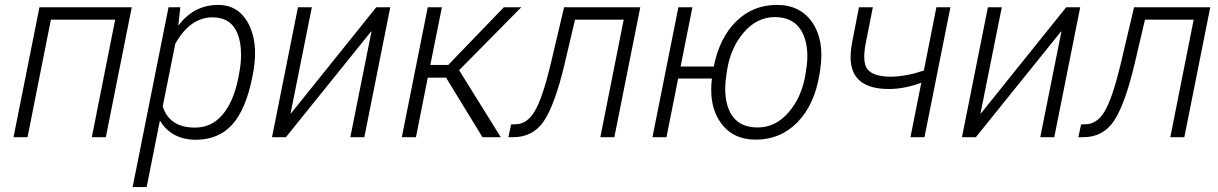

<svg xmlns="http://www.w3.org/2000/svg" viewBox="-20 -558 4956 781"><path d="M410.5 0H353.5L448.5 -478H187L92 0H35L140.5 -528.5H516Z M576.5 203H519.5L665.5 -528.5H713.5L705.5 -456L706.5 -455Q769.5 -538 867.5 -538Q952.5 -538 993 -457Q1017.5 -407 1017.5 -341.5Q1017.5 -299 1007.5 -250Q981 -113 924 -50.5Q869 10 777 10.5Q726.5 10.5 689.2 -10Q652 -30.5 630.5 -68ZM773.5 -39Q841 -39 885.5 -91.8Q930 -144.5 949 -239.5L951 -250Q961 -298.5 960.5 -338Q960.5 -387 945.5 -423Q918.5 -487.5 844.5 -487.5Q753.5 -487.5 693 -380L642 -125.5Q654 -84.5 686.5 -61.8Q719 -39 773.5 -39Z M1462 0H1405L1491 -429.5L1489.5 -430L1143 0H1086.5L1192 -528.5H1248.5L1162 -97L1163.5 -96.5L1510.5 -528.5H1567.5Z M2017 0H1942.5L1794.5 -242H1720L1672 0H1614.5L1720 -528.5H1777.5L1730.5 -294H1803.5L2029.5 -528.5H2100.5L1847.5 -272.5Z M2479 0H2422L2517 -478H2319L2276 -295Q2237 -132.5 2192.8 -66.2Q2148.5 0 2068 0H2048L2059 -52L2076.5 -52.5Q2123 -52.5 2154.5 -104.5Q2186 -156.5 2219.5 -295L2274.5 -528.5H2584.5Z M3054 10Q2961 10 2912 -58.5Q2873 -112 2873 -193.5Q2873 -215 2876 -238.5H2738.5L2691 0H2634L2739.5 -528.5H2796.5L2748.5 -287.5H2883.5Q2906.5 -404 2974.5 -471Q3042.5 -538 3140.5 -538Q3237 -538 3286 -464Q3321 -411 3321 -335Q3321 -305 3316 -272L3313.5 -256Q3293.5 -132.5 3224.2 -61.2Q3155 10 3054 10ZM3062 -39.5Q3135 -39.5 3188.2 -101.5Q3241.5 -163.5 3256.5 -256Q3260.5 -280 3262.2 -295.2Q3264 -310.5 3264 -330Q3264 -387 3242.5 -428Q3210.5 -488 3132.5 -488.5Q3059 -488.5 3005.2 -425.8Q2951.5 -363 2937.5 -272L2935 -256Q2930 -224.5 2930 -196Q2930 -139.5 2951 -99Q2983 -39.5 3062 -39.5Z M3740.5 0H3683.5L3727.5 -221.5Q3657 -195.5 3595.5 -196Q3440 -196 3440 -325.5Q3440 -356 3448 -394.5L3474 -528.5H3530.5L3504 -394.5Q3495.5 -355 3495.5 -327Q3495.5 -292 3509.5 -275.5Q3533.5 -246 3605.5 -246Q3668.5 -247.5 3738 -271L3789 -528.5H3846Z M4268.5 0H4211.5L4297.5 -429.5L4296 -430L3949.5 0H3893L3998.5 -528.5H4055L3968.5 -97L3970 -96.5L4317 -528.5H4374Z M4797.5 0H4740.5L4835.5 -478H4637.5L4594.5 -295Q4555.5 -132.5 4511.2 -66.2Q4467 0 4386.5 0H4366.5L4377.5 -52L4395 -52.5Q4441.5 -52.5 4473 -104.5Q4504.5 -156.5 4538 -295L4593 -528.5H4903Z"/></svg>

Font: Roberto Sans Light
Style: Italic
Weight: 300
Italic angle: -11°
Designer: Google
Version: Version 1.00;June 11, 2020;FontCreator 12.0.0.2522 64-bit; t